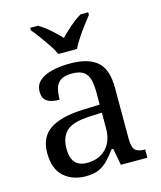

<svg xmlns="http://www.w3.org/2000/svg" viewBox="-115 -850 794 944"><g transform="rotate(-15 281.5 -378.0)"><path d="M205 10Q138 10 94 -29Q50 -68 50 -150Q50 -230 106.5 -268Q163 -306 278 -310L361 -313V-373Q361 -409 355 -436.5Q349 -464 329 -480Q309 -496 268 -496Q230 -496 210 -482Q190 -468 183.5 -443.5Q177 -419 177 -387Q135 -387 113.5 -401.5Q92 -416 92 -450Q92 -485 116.5 -506Q141 -527 182 -536.5Q223 -546 272 -546Q364 -546 409.5 -507Q455 -468 455 -373V-114Q455 -72 469 -57Q483 -42 517 -42H520V0H385L369 -86H361Q340 -58 320 -36.5Q300 -15 273.5 -2.5Q247 10 205 10ZM228 -52Q289 -52 325 -89.5Q361 -127 361 -191V-272L297 -269Q212 -265 179.5 -234.5Q147 -204 147 -145Q147 -52 228 -52ZM229 -606Q219 -629 201 -655.5Q183 -682 164 -708Q145 -734 129 -753V-766H168Q197 -749 225.5 -724Q254 -699 276 -675Q291 -691 309 -707.5Q327 -724 346.5 -739.5Q366 -755 385 -766H424V-753Q409 -734 389.5 -708Q370 -682 352.5 -655.5Q335 -629 324 -606Z"/></g></svg>

Font: Noto Serif Toto
Style: Regular
Weight: 400
Designer: Monotype Design Team
Foundry: Monotype Imaging Inc.
Version: Version 2.001